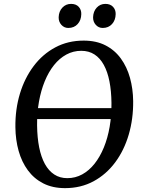

<svg xmlns="http://www.w3.org/2000/svg" viewBox="-20 -963 742 993"><path d="M120.9 -347.3 123.1 -403.9H583L580.5 -347.3ZM316.4 10Q251.9 10 203.9 -14.5Q155.9 -39 124.1 -82.3Q92.3 -125.5 76.3 -182.6Q60.3 -239.7 59.6 -304.9Q58.5 -397.5 83 -478.5Q107.5 -559.5 154.1 -621.3Q200.6 -683.1 266.1 -718Q331.6 -753 412.6 -753Q478 -753 526 -728.2Q574 -703.4 605.3 -660Q636.7 -616.6 652.3 -560.3Q667.9 -504 668.7 -440.6Q669.7 -348.4 645.8 -266.8Q621.9 -185.3 575.7 -123.2Q529.4 -61 463.9 -25.5Q398.3 10 316.4 10ZM328.3 -41.6Q369.6 -41.6 405.2 -61.1Q440.8 -80.6 469 -116.2Q497.2 -151.8 517.1 -200.3Q537 -248.8 547.1 -307.3Q557.2 -365.7 556.5 -430.7Q555.8 -492.7 546 -542.4Q536.2 -592.1 516.9 -627.3Q497.6 -662.6 468.6 -681.4Q439.6 -700.2 400.1 -700.2Q358.9 -700.2 323.2 -680.9Q287.5 -661.5 259.4 -626.4Q231.3 -591.2 211.5 -543Q191.7 -494.7 181.4 -436.7Q171.1 -378.7 171.8 -314.2Q172.6 -251.2 182.6 -200.9Q192.7 -150.5 212.2 -114.9Q231.8 -79.4 260.8 -60.5Q289.7 -41.6 328.3 -41.6ZM333.2 -818.4Q312 -818.4 297.4 -834.5Q282.9 -850.6 283.4 -873.9Q284.4 -904.2 302.5 -923.5Q320.7 -942.9 347.4 -942.9Q373.2 -942.9 387.1 -927.7Q401 -912.5 400.4 -889.9Q399.9 -858.8 381.6 -838.6Q363.4 -818.4 333.2 -818.4ZM511.1 -818.4Q489.9 -818.4 475.4 -834.5Q460.9 -850.6 461.4 -873.9Q462.4 -904.2 480.2 -923.5Q498.1 -942.9 525 -942.9Q550.4 -942.9 564.6 -927.7Q578.8 -912.5 578.2 -889.9Q577.7 -858.8 559.4 -838.6Q541.2 -818.4 511.1 -818.4Z"/></svg>

Font: Merriweather Light
Style: Italic
Weight: 300
Italic angle: -7.8°
Designer: Eben Sorkin
Foundry: Eben Sorkin
Version: Version 2.101